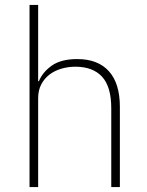

<svg xmlns="http://www.w3.org/2000/svg" viewBox="-20 -760 599 780"><path d="M100 -740H135V-430H138Q153 -467 190.5 -493.5Q228 -520 294 -520Q378 -520 422.5 -470.5Q467 -421 467 -326V0H432V-320Q432 -408 394.5 -448.5Q357 -489 286 -489Q257 -489 229.5 -481Q202 -473 181 -457Q160 -441 147.5 -417Q135 -393 135 -361V0H100Z"/></svg>

Font: IBM Plex Sans KR ExtraLight
Style: Regular
Weight: 200
Designer: Mike Abbink; Paul van der Laan; Pieter van Rosmalen; Wujin Sim; Chorong Kim; Dohee Lee;
Foundry: Sandoll Inc.
Version: Version 1.001